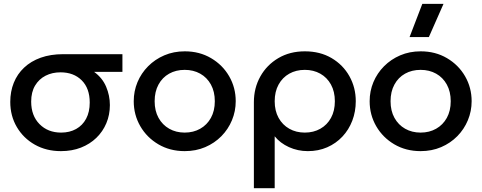

<svg xmlns="http://www.w3.org/2000/svg" viewBox="-20 -780 2535 1010"><path d="M300.5 15Q223.5 15 163.2 -19Q103 -53 68.5 -111.8Q34 -170.5 34 -244Q34 -298.5 52.5 -344.5Q71 -390.5 106.8 -424.2Q142.5 -458 194.2 -476.5Q246 -495 312 -495H624V-402H475Q518.5 -370.5 538.2 -324Q558 -277.5 558 -227.5Q558 -176 539.5 -132Q521 -88 487 -55Q453 -22 405.8 -3.5Q358.5 15 300.5 15ZM301.5 -82.5Q346.5 -82.5 380.5 -101.5Q414.5 -120.5 433.2 -155.8Q452 -191 452 -240.5Q452 -315.5 409.8 -357.5Q367.5 -399.5 298.5 -399.5Q254.5 -399.5 219.8 -381.8Q185 -364 164.5 -329.8Q144 -295.5 144 -245.5Q144 -171.5 188 -127Q232 -82.5 301.5 -82.5Z M951.5 15Q874 15 813.2 -20.8Q752.5 -56.5 718 -116.2Q683.5 -176 683.5 -247.5Q683.5 -300.5 703.2 -347.8Q723 -395 759.2 -431.5Q795.5 -468 844.5 -489Q893.5 -510 952 -510Q1029.5 -510 1090.2 -474.2Q1151 -438.5 1185.5 -378.8Q1220 -319 1220 -247.5Q1220 -195 1200.2 -147.5Q1180.5 -100 1144.5 -63.5Q1108.5 -27 1059.5 -6Q1010.5 15 951.5 15ZM951.5 -82.5Q997.5 -82.5 1033.2 -102.8Q1069 -123 1089.5 -160Q1110 -197 1110 -247.5Q1110 -298 1089.5 -335.2Q1069 -372.5 1033.2 -392.5Q997.5 -412.5 951.5 -412.5Q905.5 -412.5 869.8 -392.5Q834 -372.5 813.8 -335.2Q793.5 -298 793.5 -247.5Q793.5 -197 814 -160Q834.5 -123 870.2 -102.8Q906 -82.5 951.5 -82.5Z M1315.5 210V-242.5Q1315.5 -317 1349.5 -377.8Q1383.5 -438.5 1444 -474.2Q1504.5 -510 1583.5 -510Q1664 -510 1724.2 -474.5Q1784.5 -439 1818 -379.2Q1851.5 -319.5 1851.5 -247.5Q1851.5 -193 1833.2 -145.2Q1815 -97.5 1781.2 -61.5Q1747.5 -25.5 1701.2 -5.2Q1655 15 1599.5 15Q1546.5 15 1500.2 -6Q1454 -27 1425 -63V210ZM1583.5 -82.5Q1629.5 -82.5 1665.2 -102.8Q1701 -123 1721.2 -160Q1741.5 -197 1741.5 -247.5Q1741.5 -298 1721 -335.2Q1700.5 -372.5 1664.8 -392.5Q1629 -412.5 1583.5 -412.5Q1537.5 -412.5 1501.8 -392.5Q1466 -372.5 1445.5 -335.2Q1425 -298 1425 -247.5Q1425 -197 1445.5 -160Q1466 -123 1501.8 -102.8Q1537.5 -82.5 1583.5 -82.5Z M2192.5 15Q2115 15 2054.2 -20.8Q1993.5 -56.5 1959 -116.2Q1924.5 -176 1924.5 -247.5Q1924.5 -300.5 1944.2 -347.8Q1964 -395 2000.2 -431.5Q2036.5 -468 2085.5 -489Q2134.5 -510 2193 -510Q2270.5 -510 2331.2 -474.2Q2392 -438.5 2426.5 -378.8Q2461 -319 2461 -247.5Q2461 -195 2441.2 -147.5Q2421.5 -100 2385.5 -63.5Q2349.5 -27 2300.5 -6Q2251.5 15 2192.5 15ZM2192.5 -82.5Q2238.5 -82.5 2274.2 -102.8Q2310 -123 2330.5 -160Q2351 -197 2351 -247.5Q2351 -298 2330.5 -335.2Q2310 -372.5 2274.2 -392.5Q2238.5 -412.5 2192.5 -412.5Q2146.5 -412.5 2110.8 -392.5Q2075 -372.5 2054.8 -335.2Q2034.5 -298 2034.5 -247.5Q2034.5 -197 2055 -160Q2075.5 -123 2111.2 -102.8Q2147 -82.5 2192.5 -82.5ZM2134.5 -585 2201.5 -759.5H2313L2236 -585Z"/></svg>

Font: Geologica Thin Roman
Style: Regular
Weight: 400
Version: Version 1.010;gftools[0.9.28]